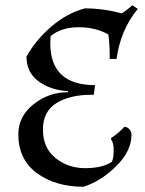

<svg xmlns="http://www.w3.org/2000/svg" viewBox="-20 -698 553 733"><path d="M394 -566Q346 -594 280 -594Q214 -594 173 -560Q172 -546 172 -533Q172 -373 343 -373L338 -336H326Q247 -336 195.5 -304.5Q144 -273 144 -203Q144 -133 192 -94.5Q240 -56 305 -56Q370 -56 407 -80Q414 -94 414 -124Q414 -154 404 -165L405 -172Q430 -187 455 -214Q467 -213 474.5 -204Q482 -195 482 -183Q482 -122 424.5 -64.5Q367 -7 299 15Q192 15 121 -37Q50 -89 50 -185Q50 -254 108 -300Q166 -346 240 -346V-350Q172 -354 126.5 -388Q81 -422 81 -482Q117 -546 176.5 -597Q236 -648 304 -666Q375 -666 444 -647Q460 -655 485 -678L506 -664Q440 -584 425 -473H399Q399 -528 394 -566Z"/></svg>

Font: Almendra SC
Style: Regular
Weight: 400
Designer: Ana Sanfelippo
Foundry: Ana Sanfelippo
Version: Version 1.002